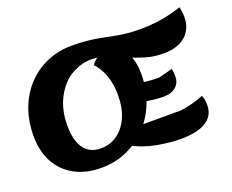

<svg xmlns="http://www.w3.org/2000/svg" viewBox="-119 -927 1395 1153"><g transform="rotate(-20 578.5 -350.5)"><path d="M935 -493Q875 -493 823.5 -508Q772 -523 726 -543Q680 -563 636 -581Q592 -599 547 -606Q502 -613 453 -601Q404 -589 347 -548L432 -726Q491 -726 534 -721Q577 -716 613 -709Q649 -702 683.5 -695Q718 -688 758 -683Q798 -678 851 -678Q905 -678 952 -683.5Q999 -689 1040.5 -699Q1082 -709 1118 -721Q1122 -704 1124 -687.5Q1126 -671 1126 -656Q1126 -606 1103 -569Q1080 -532 1037.5 -512.5Q995 -493 935 -493ZM856 25Q786 25 701.5 9Q617 -7 537 -51L578 -136H915Q952 -141 989.5 -151Q1027 -161 1063 -175Q1069 -161 1071.5 -146Q1074 -131 1074 -111Q1074 -46 1019 -10.5Q964 25 856 25ZM844 -249Q819 -249 791 -252Q763 -255 719 -262L739 -376Q770 -371 798.5 -368.5Q827 -366 858 -366L948 -389Q950 -380 951.5 -367.5Q953 -355 953 -341Q953 -298 924 -273.5Q895 -249 844 -249ZM349 25Q252 25 180 -14Q108 -53 69 -124.5Q30 -196 30 -293Q30 -388 59.5 -467Q89 -546 143 -604Q197 -662 270.5 -694Q344 -726 432 -726Q483 -726 513.5 -711.5Q544 -697 557.5 -675Q571 -653 571 -629Q474 -629 400 -585Q326 -541 284 -463.5Q242 -386 242 -283Q242 -187 279 -136.5Q316 -86 386 -86Q446 -86 492.5 -119.5Q539 -153 565 -212.5Q591 -272 591 -349Q591 -420 573 -474Q555 -528 516 -571Q535 -598 564.5 -613.5Q594 -629 628 -629Q690 -629 728 -572.5Q766 -516 766 -424Q766 -328 734.5 -246Q703 -164 646.5 -103.5Q590 -43 514 -9Q438 25 349 25Z"/></g></svg>

Font: Lemonada
Style: Regular
Weight: 400
Designer: Mohamed Gaber (Arabic), Eduardo Tunni (Latin)
Foundry: Kief Type Foundry
Version: Version 4.005